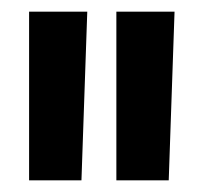

<svg xmlns="http://www.w3.org/2000/svg" viewBox="-20 -720 350 330"><path d="M30 -410H120L130 -700H30ZM180 -410H270L280 -700H180Z"/></svg>

Font: Tanklager Original
Style: Regular
Weight: 400
Designer: Ariel Martín Pérez
Foundry: Tunera Type Foundry
Version: Version 1.000;Glyphs 3.3 (3310)